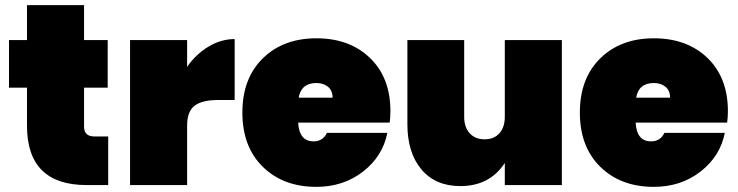

<svg xmlns="http://www.w3.org/2000/svg" viewBox="-20 -720 2872 747"><path d="M85 -231V-379H15V-564H85V-700H307V-564H399V-379H307V-227Q307 -189 348 -189H401V0H317Q85 0 85 -231Z M708 -231V0H486V-564H708V-460Q742 -509 791 -538.5Q840 -568 893 -568V-331H830Q767 -331 737.5 -309Q708 -287 708 -231Z M1211 -397Q1152 -397 1142 -340H1274Q1274 -368 1256 -382.5Q1238 -397 1211 -397ZM1487 -203Q1469 -112 1392.5 -52.5Q1316 7 1211 7Q1082 7 1002.5 -71Q923 -149 923 -282Q923 -415 1002.5 -493Q1082 -571 1211 -571Q1340 -571 1419.5 -494.5Q1499 -418 1499 -287Q1499 -264 1496 -243H1140Q1144 -170 1200 -170Q1236 -170 1252 -203Z M2166 -564V0H1944V-86Q1885 4 1771 4Q1674 4 1619.5 -61Q1565 -126 1565 -237V-564H1786V-265Q1786 -225 1807.5 -201.5Q1829 -178 1865 -178Q1902 -178 1923 -201.5Q1944 -225 1944 -265V-564Z M2524 -397Q2465 -397 2455 -340H2587Q2587 -368 2569 -382.5Q2551 -397 2524 -397ZM2800 -203Q2782 -112 2705.5 -52.5Q2629 7 2524 7Q2395 7 2315.5 -71Q2236 -149 2236 -282Q2236 -415 2315.5 -493Q2395 -571 2524 -571Q2653 -571 2732.5 -494.5Q2812 -418 2812 -287Q2812 -264 2809 -243H2453Q2457 -170 2513 -170Q2549 -170 2565 -203Z"/></svg>

Font: Poppins Black
Style: Regular
Weight: 900
Designer: Ninad Kale (Devanagari), Jonny Pinhorn (Latin)
Foundry: Indian Type Foundry
Version: Version 3.200;PS 1.000;hotconv 16.6.54;makeotf.lib2.5.65590